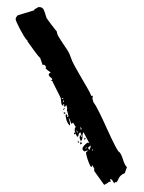

<svg xmlns="http://www.w3.org/2000/svg" viewBox="-20 -531 406 540"><path d="M245 -50 273 -11Q283 -16 284.5 -18Q286 -20 290 -20H292L289 -27Q295 -27 296.5 -23Q298 -19 302 -15Q302 -19 305 -19L306 -18Q309 -18 313.5 -28.5Q318 -39 331 -44L337 -61Q331 -66 326 -82Q321 -98 316 -103Q313 -103 303 -122.5Q293 -142 282 -166.5Q271 -191 260 -213.5Q249 -236 243 -243Q240 -252 240 -255Q240 -257 240.5 -258Q241 -259 241 -260Q241 -261 240 -262L237 -261Q233 -271 224.5 -285.5Q216 -300 207 -315.5Q198 -331 190 -345.5Q182 -360 179 -370Q176 -380 169.5 -390Q163 -400 156.5 -409.5Q150 -419 145 -427.5Q140 -436 140 -442Q140 -442 135.5 -447.5Q131 -453 125.5 -460.5Q120 -468 115 -474.5Q110 -481 110 -483Q107 -494 103.5 -502.5Q100 -511 91 -511H87Q86 -509 81 -507Q76 -505 76 -502L30 -488Q24 -482 24 -477Q24 -475 27.5 -467Q31 -459 36 -449.5Q41 -440 47 -430Q53 -420 58 -416L57 -415Q70 -397 76.5 -388Q83 -379 86 -375.5Q89 -372 90 -371Q91 -370 93 -368L100 -348Q101 -348 101.5 -348.5Q102 -349 103 -349Q106 -349 107 -346.5Q108 -344 110 -343L108 -339Q113 -334 116.5 -331.5Q120 -329 123 -327Q117 -325 117 -320Q120 -314 123 -313Q126 -312 127 -306L122 -305Q127 -304 128 -301.5Q129 -299 130 -297L150 -257Q152 -251 152 -245Q152 -239 155 -234Q158 -235 159 -239L164 -231L166 -236L167 -234Q167 -233 169 -227L168 -221Q169 -220 170.5 -213Q172 -206 173 -204L169 -202L168 -204L170 -205L167 -210Q165 -208 165 -208L164 -209Q164 -207 166 -197Q168 -187 175 -179L176 -178Q177 -179 177 -182Q177 -187 175 -192.5Q173 -198 173 -200Q175 -198 177.5 -191.5Q180 -185 180 -183L182 -184Q185 -184 185 -187L193 -174Q190 -171 190 -166Q190 -161 192.5 -155.5Q195 -150 197 -146Q201 -148 201 -152Q201 -156 206 -159L210 -148L209 -145L205 -153Q205 -151 204.5 -148.5Q204 -146 204 -144Q204 -141 206 -137L208 -134Q211 -138 211.5 -141Q212 -144 212 -146V-150Q212 -156 215 -159L226 -138Q227 -136 228 -134.5Q229 -133 230 -131L229 -128Q227 -130 227 -130Q225 -130 218.5 -123.5Q212 -117 212 -113Q212 -109 214 -108Q216 -107 217 -105Q219 -106 223 -107Q227 -108 229 -108L222 -103Q222 -96 226 -84Q230 -72 234 -64L235 -63Q237 -61 237 -61L238 -62L239 -67L245 -57ZM228 -114V-116L230 -118L235 -122V-120Q235 -118 234 -115Q233 -112 232 -110Q231 -110 230 -111ZM205 -125 211 -127 207 -133ZM219 -144Q217 -143 217 -141V-138L221 -140ZM206 -175 210 -168 207 -166ZM160 -227Q159 -225 159 -225Q159 -224 158 -224V-223L159 -221Q161 -223 162 -228ZM188 -158V-157Q188 -153 191 -153Q192 -153 192 -155Q192 -158 189 -158ZM160 -215Q159 -215 159 -213Q159 -211 161 -211Q164 -211 164 -213Q164 -215 161 -215ZM159 -248V-244L157 -243V-244Q157 -247 158 -250ZM199 -130H203L199 -136ZM199 -159 197 -158Q195 -162 195 -163Q195 -164 196 -164ZM159 -235V-234Q159 -233 159.5 -233Q160 -233 160 -232L161 -231Q163 -231 163 -233Q163 -235 160 -235ZM242 -108 240 -107Q240 -109 239.5 -110Q239 -111 239 -112V-113ZM220 -115 226 -117 221 -113ZM155 -255H157Q158 -255 158 -254Q158 -253 157 -253H155H153Q153 -253 155 -255Z"/></svg>

Font: East Sea Dokdo Cyrillic
Style: Regular
Weight: 400
Version: Version 1.00 July 4, 2018, initial release